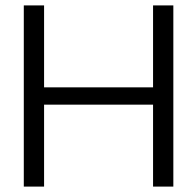

<svg xmlns="http://www.w3.org/2000/svg" viewBox="-20 -690 721 710"><path d="M68 -670V0H143V-303H546V0H621V-670H546V-367H143V-670Z"/></svg>

Font: LT Wave Alt Light
Style: Regular
Weight: 300
Designer: Daniel Lyons
Version: Version 2.5 (Glyphs App)